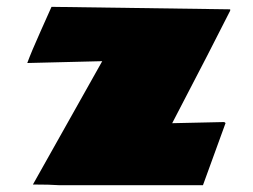

<svg xmlns="http://www.w3.org/2000/svg" viewBox="-20 -544 744 564"><path d="M485.8 -182.1 638.7 -185.5 642.6 -182.6 576.2 0H153.3Q127 -2 76.7 -2L280.3 -364.3L60.1 -358.9Q72.3 -392.1 98.6 -450.7Q125 -509.3 131.3 -523.9L656.2 -516.6V-512.7Q606 -412.6 485.8 -182.1Z"/></svg>

Font: Seymour One
Style: Book
Weight: 400
Designer: vernon adams
Foundry: vernon adams
Version: Version 1.000; ttfautohint (v0.93) -l 8 -r 50 -G 200 -x 0 -w